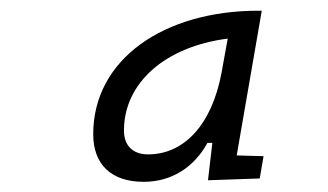

<svg xmlns="http://www.w3.org/2000/svg" viewBox="-20 -724 626 366"><path d="M472.7 -703.6C292 -703.6 157.7 -610.8 157.7 -468.3C157.7 -410.2 192.4 -377.4 253.9 -377.4C306.2 -377.4 349.6 -404.3 375.5 -451.7H384.8L376.5 -380.4L475.1 -383.8L482.4 -426.3L431.2 -427.7L479 -703.6ZM262.2 -429.7C233.4 -429.7 216.3 -446.3 216.3 -475.1C216.3 -566.4 295.4 -635.3 414.1 -650.4L402.3 -585.4C383.8 -485.8 330.6 -429.7 262.2 -429.7Z"/></svg>

Font: Cascadia Code NF Light
Style: Italic
Weight: 300
Italic angle: -10°
Monospace: yes
Designer: Aaron Bell
Foundry: Saja Typeworks
Version: Version 2404.023